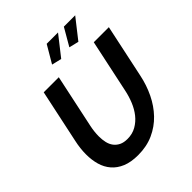

<svg xmlns="http://www.w3.org/2000/svg" viewBox="-245 -1073 1234 1234"><g transform="rotate(-45 371.5 -456.0)"><path d="M295 5Q231 5 186.5 -13.5Q142 -32 114 -64.5Q86 -97 73.5 -140.5Q61 -184 61 -235Q61 -290 74 -348L151 -710H288L211 -348Q206 -325 203.5 -302.5Q201 -280 201 -259Q201 -229 207 -203Q213 -177 227.5 -158Q242 -139 264.5 -128Q287 -117 320 -117Q365 -117 400 -137Q435 -157 460.5 -189Q486 -221 503 -262.5Q520 -304 529 -348L606 -710H743L666 -348Q651 -275 620 -211Q589 -147 543 -99Q497 -51 435 -23Q373 5 295 5ZM382 -782 315 -798 385 -917H488ZM538 -782 472 -798 541 -917H644Z"/></g></svg>

Font: PTCRaleway
Style: Bold Italic
Weight: 700
Italic angle: -12°
Designer: Matt McInerney, Pablo Impallari, Rodrigo Fuenzalida
Foundry: Matt McInerney, Pablo Impallari, Rodrigo Fuenzalida
Version: Version 3.000g; ttfautohint (v1.5) -l 8 -r 28 -G 28 -x 14 -D